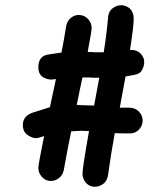

<svg xmlns="http://www.w3.org/2000/svg" viewBox="-20 -710 641 731"><path d="M341 1Q318 1 304 -18Q294 -32 294 -49Q294 -70 319 -211Q299 -212 286 -212Q279 -212 269 -211Q259 -210 251 -210Q236 -137 223 -63Q219 -43 204.5 -32Q190 -21 174 -21Q151 -21 136 -41Q126 -54 126 -71Q126 -84 148 -192Q125 -184 117 -184Q104 -184 90 -193Q67 -205 67 -234Q67 -268 104 -281L170 -302L193 -409L176 -407Q162 -407 148 -414Q126 -424 126 -454Q126 -495 161 -502L214 -510Q224 -560 232 -611Q236 -631 250 -642Q264 -653 279 -653Q304 -653 319 -633Q329 -619 329 -603Q329 -593 314 -513L315 -512Q335 -512 336.5 -511.5Q338 -511 340 -511H375Q386 -580 392 -649Q395 -669 410 -679.5Q425 -690 441 -690H447Q489 -682 489 -638Q489 -609 475 -520H479Q515 -520 528 -485L529 -473Q529 -460 521.5 -444.5Q514 -429 493.5 -425.5Q473 -422 458 -419L436 -300H475Q495 -299 509 -285Q523 -271 523 -251Q523 -231 509 -216.5Q495 -202 475 -202Q440 -202 417 -203Q402 -122 391 -41Q387 -20 372.5 -9.5Q358 1 341 1ZM338 -308Q338 -310 339 -312Q349 -363 358 -414H333Q328 -414 323 -415H294Q284 -370 275 -324Q273 -317 272 -311Q276 -310 281 -310Q315 -309 338 -308Z"/></svg>

Font: Bad Comic
Style: Regular
Weight: 400
Designer: GGBotNet
Foundry: f0n7
Version: 0.9